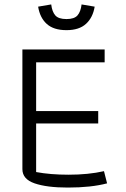

<svg xmlns="http://www.w3.org/2000/svg" viewBox="-20 -837 568 866"><path d="M152 -807 211 -817Q215 -784 229.5 -767.5Q244 -751 280 -751Q315 -751 329.5 -767.5Q344 -784 348 -817L407 -807Q399 -758 368 -729.5Q337 -701 280 -701Q222 -701 191 -729Q160 -757 152 -807ZM81 -74V-614H452V-556H143V-336H423V-280H143V-61Q207 -49 289 -49Q379 -49 449 -65L463 -10Q391 9 286 9Q191 9 136 -10Q81 -29 81 -74Z"/></svg>

Font: Athiti
Style: Regular
Weight: 400
Designer: CadsonDemak Team
Foundry: CadsonDemak
Version: Version 1.032